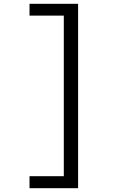

<svg xmlns="http://www.w3.org/2000/svg" viewBox="-20 -803 600 1008"><path d="M135 185V122H315V-721H135V-783H390V185Z"/></svg>

Font: Ubuntu Sans Mono
Style: Regular
Weight: 400
Monospace: yes
Designer: Dalton Maag Ltd
Foundry: Dalton Maag Ltd
Version: Version 1.006